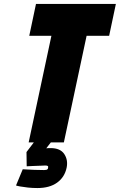

<svg xmlns="http://www.w3.org/2000/svg" viewBox="-20 -720 606 971"><path d="M238 -1H152L114 49L115 121Q125 120 146 119.5Q167 119 186 118Q205 117 209 117Q218 117 221.5 119.5Q225 122 223 129Q223 133 220.5 135.5Q218 138 214 139Q210 140 203 140Q178 140 153.5 139Q129 138 112.5 137Q96 136 95 136L61 218Q66 220 82 223Q98 226 121 228.5Q144 231 169 231Q231 231 269 203.5Q307 176 317 128Q325 89 305 59Q285 29 236 29Q233 29 226.5 29Q220 29 214 30ZM418 -539H532L566 -700H162L128 -539H240L125 0H303Z"/></svg>

Font: Advent Pro Black
Style: Italic
Weight: 900
Italic angle: -12°
Version: Version 3.000